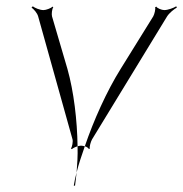

<svg xmlns="http://www.w3.org/2000/svg" viewBox="-20 -462 581 609"><path d="M80 -438C87 -433 98 -421 101 -410L210 -20C212 -13 209 4 205 9L208 11C211 8 219 4 226 2C225 -80 214 -172 194 -243L145 -410C143 -417 145 -434 149 -439L147 -441C142 -436 126 -430 118 -430C106 -430 90 -437 84 -442ZM226 2C227 31 225 60 223 85C229 60 239 31 249 2C245 1 240 0 237 0C234 0 230 1 226 2ZM249 2C256 4 261 8 262 11L265 9C263 4 268 -13 272 -20L510 -410C517 -421 532 -433 541 -438L539 -442C531 -437 513 -430 501 -430C493 -430 478 -436 476 -441L472 -439C474 -434 470 -417 466 -410L363 -244C318 -172 277 -80 249 2ZM214 127H218C220 114 221 100 223 85C219 100 216 114 214 127Z"/></svg>

Font: Armata Saber
Style: RgIta
Weight: 400
Designer: Jasper
Foundry: Cannot Into Space Fonts
Version: Version 0.970